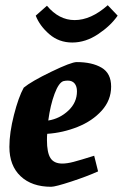

<svg xmlns="http://www.w3.org/2000/svg" viewBox="-20 -707 471 736"><path d="M161 -194Q160 -186 160 -170Q160 -122 173.5 -101Q187 -80 219 -80Q237 -80 262 -86.5Q287 -93 341 -110L356 -50Q314 -31 253 -11Q192 9 176 9Q102 9 59 -31.5Q16 -72 16 -144Q16 -198 33.5 -266.5Q51 -335 71 -371Q100 -395 176.5 -432Q253 -469 274 -469Q333 -469 369.5 -447.5Q406 -426 406 -375Q406 -323 370 -283Q334 -243 277.5 -220.5Q221 -198 161 -194ZM165 -245Q209 -252 242 -283Q275 -314 275 -357Q275 -376 266 -387Q257 -398 240 -398Q231 -398 223 -396Q205 -390 189 -347Q173 -304 165 -245ZM117 -647 160 -685Q206 -630 266 -630Q329 -630 393 -687L431 -647Q404 -608 356 -576Q308 -544 257 -544Q206 -544 169 -576Q132 -608 117 -647Z"/></svg>

Font: Grenze
Style: Bold Italic
Weight: 700
Italic angle: -10°
Designer: Renata Polastri
Foundry: Omnibus-Type
Version: Version 1.002; ttfautohint (v1.8)